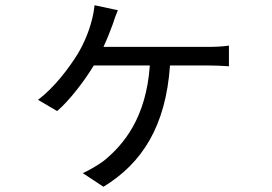

<svg xmlns="http://www.w3.org/2000/svg" viewBox="-20 -632 1040 733"><path d="M430 -593 341 -612C339 -593 335 -571 330 -553C320 -514 302 -468 276 -425C243 -372 187 -297 125 -251L198 -208C241 -244 300 -319 338 -382H552C538 -183 453 -80 375 -17C355 -2 317 20 296 29L375 81C523 -9 613 -151 629 -382H776C796 -382 828 -381 854 -379V-458C830 -454 797 -453 776 -453H375C389 -483 402 -516 411 -541C416 -558 422 -574 430 -593Z"/></svg>

Font: Microsoft YaHei
Style: Regular
Weight: 400
Designer: Ryoko NISHIZUKA 西塚涼子 (kana, bopomofo & ideographs); Paul D. Hunt (Latin, Greek & Cyrillic); Sandoll Communications 산돌커뮤니
Foundry: Adobe
Version: Version 2.001;hotconv 1.0.111;makeotfexe 2.5.65597